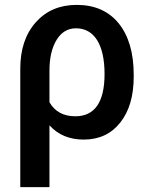

<svg xmlns="http://www.w3.org/2000/svg" viewBox="-20 -558 606 781"><path d="M292 -538.1C223.1 -538.1 168 -514.6 126 -467.8C83.5 -420.4 62.5 -357.4 62.5 -278.8V203.1H181.2V-48.3C215.8 -9.8 262.2 9.8 320.3 9.8C383.3 9.8 432.6 -13.2 469.2 -59.6C505.9 -105.5 523.9 -168 523.9 -246.6V-253.9C523.9 -342.8 503.4 -412.6 462.9 -462.9C421.9 -513.2 364.7 -538.1 292 -538.1ZM181.2 -270.5C181.2 -322.8 190.9 -364.3 210.4 -396C229.5 -427.2 255.9 -442.9 289.1 -442.9C363.3 -442.9 405.3 -376.5 405.3 -256.8C405.3 -140.1 363.3 -85 286.6 -85C238.3 -85 203.1 -104 181.2 -142.1Z"/></svg>

Font: Roboto Medium
Style: Regular
Weight: 500
Designer: Google
Version: Version 2.137; 2017